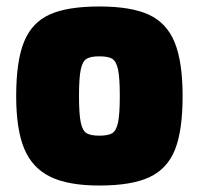

<svg xmlns="http://www.w3.org/2000/svg" viewBox="-20 -568 614 593"><path d="M30 -271Q30 -380 54.5 -439.5Q79 -499 134 -523.5Q189 -548 287 -548Q385 -548 440 -522.5Q495 -497 519.5 -437Q544 -377 544 -271Q544 -165 520.5 -106Q497 -47 442 -21Q387 5 287 5Q190 5 134.5 -22.5Q79 -50 54.5 -109.5Q30 -169 30 -271ZM350 -272Q350 -328 344.5 -353.5Q339 -379 326.5 -386.5Q314 -394 287 -394Q260 -394 247.5 -386.5Q235 -379 229.5 -353.5Q224 -328 224 -272Q224 -215 229.5 -189.5Q235 -164 247.5 -156.5Q260 -149 287 -149Q314 -149 326.5 -156.5Q339 -164 344.5 -189.5Q350 -215 350 -272Z"/></svg>

Font: Exo Black
Style: Regular
Weight: 900
Designer: Natanael Gama
Foundry: Natanael Gama
Version: Version 1.500; ttfautohint (v1.6)